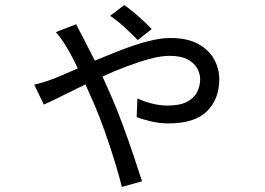

<svg xmlns="http://www.w3.org/2000/svg" viewBox="-20 -655 1040 753"><path d="M458 78Q446 30 428.5 -26.5Q411 -83 390.5 -141Q370 -199 348 -250L315 -324Q263 -299 220.5 -277.5Q178 -256 152 -245L114 -323Q136 -328 155 -334Q174 -340 184 -344Q205 -352 231 -363Q257 -374 285 -387Q260 -440 240 -472Q233 -484 221.5 -500.5Q210 -517 199 -529L279 -560Q284 -548 291 -535.5Q298 -523 303 -513L352 -417Q404 -439 457 -459.5Q510 -480 559.5 -493Q609 -506 648 -506Q714 -506 756.5 -483Q799 -460 819.5 -423Q840 -386 840 -344Q840 -267 792 -219Q744 -171 640 -171Q606 -171 572 -179Q538 -187 516 -196L519 -269Q542 -258 574 -249.5Q606 -241 636 -241Q685 -241 713 -255.5Q741 -270 753 -294Q765 -318 765 -344Q765 -365 754 -386Q743 -407 716.5 -421.5Q690 -436 645 -436Q612 -436 569 -424.5Q526 -413 478 -395Q430 -377 382 -355L415 -281Q437 -231 460 -169Q483 -107 503 -47.5Q523 12 537 56ZM520 -498Q498 -521 469 -547.5Q440 -574 412 -593L467 -635Q481 -626 501 -609.5Q521 -593 541 -574.5Q561 -556 575 -541Z"/></svg>

Font: Chocolate Classical Sans
Style: Regular
Weight: 400
Designer: 田海東、宇文滿月
Foundry: Moonlit Owen
Version: Version 1.001